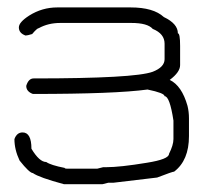

<svg xmlns="http://www.w3.org/2000/svg" viewBox="-20 -483 540 507"><path d="M131.3 -463.4H324.7Q385.3 -463.4 412.6 -438Q449.7 -420.4 449.7 -395Q455.6 -395 455.6 -361.8V-311Q455.6 -292.5 428.2 -272Q460 -256.8 475.1 -203.6Q479 -188 479 -170.4V-123.5Q479 -59.6 439.9 -29.8Q435.5 -29.8 395 -14.2L279.8 -0.5H266.1Q252 3.4 250.5 3.4H148.9Q83.5 -14.2 66.9 -25.9Q57.6 -26.4 31.7 -59.1Q18.1 -87.9 18.1 -115.7Q24.4 -133.3 39.6 -133.3Q63 -133.3 63 -90.3Q84 -55.2 102.1 -55.2Q113.8 -46.9 150.9 -39.6Q150.9 -37.6 156.7 -37.6H236.8Q251 -41.5 252.4 -41.5H260.3Q296.9 -41.5 367.7 -53.2Q426.3 -62.5 426.3 -76.7Q438 -100.1 438 -115.7V-164.6Q428.2 -229 414.6 -229Q414.6 -237.3 369.6 -246.6Q283.7 -234.9 66.9 -234.9Q49.3 -241.2 49.3 -256.3Q55.2 -275.9 68.8 -275.9Q335.4 -275.9 383.3 -293.5Q414.6 -305.7 414.6 -326.7V-367.7Q414.6 -394 383.3 -406.7Q369.6 -422.4 326.7 -422.4H139.2Q107.4 -422.4 82.5 -408.7Q78.1 -408.7 64.9 -393.1Q52.2 -389.2 47.4 -389.2Q29.8 -395.5 29.8 -410.6Q29.8 -424.3 57.1 -441.9Q91.3 -463.4 131.3 -463.4Z"/></svg>

Font: CEF Fonts CJK Mono
Style: Regular
Weight: 400
Designer: PartyBoss (派对大魔王)
Version: Release 2.25